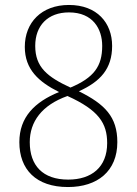

<svg xmlns="http://www.w3.org/2000/svg" viewBox="-20 -744 551 774"><path d="M254 10C373 10 453 -54 453 -171C453 -273 403 -324 298 -376C384 -415 432 -466 432 -559C432 -652 371 -724 258 -724C147 -724 80 -653 80 -555C80 -464 136 -414 218 -373C120 -333 58 -272 58 -171C58 -61 125 10 254 10ZM264 -391C171 -434 122 -473 122 -559C122 -641 173 -694 258 -694C355 -694 392 -627 392 -559C392 -477 359 -431 264 -391ZM255 -20C152 -20 100 -77 100 -171C100 -253 148 -320 252 -357C378 -300 412 -247 412 -167C412 -70 349 -20 255 -20Z"/></svg>

Font: Noto Serif Ethiopic SemiCondensed ExtraLight
Style: Regular
Weight: 200
Width: 4
Designer: Monotype Design Team
Foundry: Monotype Imaging Inc.
Version: Version 2.102